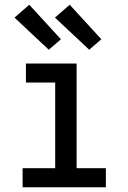

<svg xmlns="http://www.w3.org/2000/svg" viewBox="-20 -787 540 807"><path d="M75 0V-80H212V-440H89V-520H302V-80H425V0ZM355 -578 211 -713 273 -767 406 -622ZM185 -578 41 -713 103 -767 236 -622Z"/></svg>

Font: Iosevka Term Medium
Style: Regular
Weight: 500
Monospace: yes
Designer: Belleve Invis
Foundry: Belleve Invis
Version: Version 26.3.1